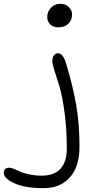

<svg xmlns="http://www.w3.org/2000/svg" viewBox="-230 -732 491 1012"><path d="M77.1 -587.9Q50.8 -587.9 34.9 -603.5Q19 -619.1 19 -642.1Q19 -670.4 38.8 -691.2Q58.6 -711.9 86.9 -711.9Q115.7 -711.9 132.8 -694.8Q149.9 -677.7 149.9 -655.8Q149.9 -627 130.6 -607.4Q111.3 -587.9 77.1 -587.9ZM0 259.8Q-96.7 259.8 -153.3 234.4Q-210 209 -210 179.2Q-210 151.9 -180.2 151.9Q-171.9 151.9 -156 158.4Q-140.1 165 -123.3 172.9Q-106.4 180.7 -75.4 187.3Q-44.4 193.8 -8.8 193.8Q54.2 193.8 88.1 158Q122.1 122.1 122.1 51.8Q122.1 -52.2 110.1 -140.4Q98.1 -228.5 84 -274.2Q69.8 -319.8 57.9 -357.2Q45.9 -394.5 45.9 -409.2Q45.9 -430.2 54.4 -440.7Q63 -451.2 75.2 -451.2Q102.1 -451.2 118.2 -397.9Q154.8 -276.9 171.9 -176.5Q189 -76.2 189 40Q189 146.5 138.2 203.1Q87.4 259.8 0 259.8Z"/></svg>

Font: Shantell Sans Irregular
Style: Regular
Weight: 300
Designer: Stephen Nixon, Anya Danilova, Shantell Martin
Foundry: Arrow Type
Version: Version 1.006;[9816181b4]